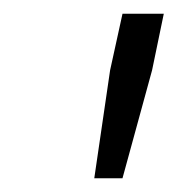

<svg xmlns="http://www.w3.org/2000/svg" viewBox="-20 -708 258 279"><path d="M140 -606 117 -449H158L201 -606L218 -688H158Z"/></svg>

Font: Saira UNSAM Light Italic
Style: Regular
Weight: 300
Italic angle: -12°
Designer: Hector Gatti with collaboration of the Omnibus-Type team
Foundry: Omnibus-Type
Version: Version 0.072;PS 000.072;hotconv 1.0.88;makeotf.lib2.5.64775